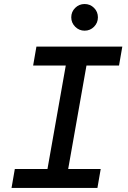

<svg xmlns="http://www.w3.org/2000/svg" viewBox="-20 -922 626 942"><path d="M36.6 0 52.7 -92.8H212.9L302.7 -600.6H142.6L158.7 -693.4H580.1L564 -600.6H404.3L314.5 -92.8H474.1L458 0ZM395 -771.5Q368.2 -771.5 348.9 -790.8Q329.6 -810.1 329.6 -836.9Q329.6 -864.3 348.9 -883.3Q368.2 -902.3 395 -902.3Q422.4 -902.3 441.4 -883.3Q460.4 -864.3 460.4 -836.9Q460.4 -810.1 441.4 -790.8Q422.4 -771.5 395 -771.5Z"/></svg>

Font: CaskaydiaCove NFP
Style: Italic
Weight: 400
Italic angle: -10°
Designer: Aaron Bell
Foundry: Saja Typeworks
Version: Version 2111.001; VTT 6.35;Nerd Fonts 3.1.1